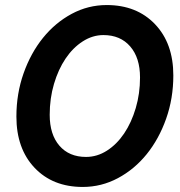

<svg xmlns="http://www.w3.org/2000/svg" viewBox="-20 -731 713 761"><path d="M308 10Q189 10 117 -66Q45 -142 45 -269Q45 -360 73.5 -440.5Q102 -521 150.5 -581Q199 -641 264 -676Q329 -711 403 -711Q522 -711 594.5 -635Q667 -559 667 -432Q667 -341 638.5 -260.5Q610 -180 561.5 -120Q513 -60 447.5 -25Q382 10 308 10ZM321 -109Q365 -109 404 -134Q443 -159 472 -202Q501 -245 518 -302.5Q535 -360 535 -424Q535 -502 496 -547Q457 -592 390 -592Q347 -592 308 -567Q269 -542 240 -499Q211 -456 194 -398.5Q177 -341 177 -276Q177 -198 215.5 -153.5Q254 -109 321 -109Z"/></svg>

Font: Red Hat Display
Style: Bold Italic
Weight: 700
Italic angle: -12°
Designer: Pentagram / MCKL
Foundry: Pentagram / MCKL
Version: Version 1.003; Red Hat Display Bold Italic